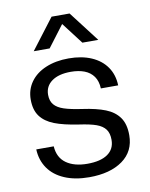

<svg xmlns="http://www.w3.org/2000/svg" viewBox="-84 -796 677 867"><g transform="rotate(-10 254.5 -362.0)"><path d="M40.6 -155.3H120.7Q124.1 -103.1 160.6 -77.2Q197 -51.3 257.4 -51.3Q318 -51.3 350.4 -74Q382.9 -96.7 382.9 -139.1Q382.9 -169.6 369.6 -187.4Q356.4 -205.3 328.6 -215.4Q300.9 -225.4 249.9 -232.6Q181 -242.9 139.4 -259.1Q97.9 -275.4 76.4 -304.4Q55 -333.4 55 -381Q55 -426.4 80.1 -461.5Q105.3 -496.6 150.8 -515.6Q196.3 -534.7 255.4 -534.7Q315.3 -534.7 359.8 -515.4Q404.3 -496 428.9 -460.4Q453.6 -424.7 455.1 -375.9H375.7Q374.3 -409.6 358.9 -431.3Q343.4 -453 316.9 -463.2Q290.4 -473.4 254.4 -473.4Q198.9 -473.4 167.4 -450.6Q136 -427.9 136 -388.7Q136 -360.4 150.5 -343.3Q165 -326.1 195 -316.3Q225 -306.4 277 -299Q341.1 -290 381.6 -273.9Q422.1 -257.9 443.8 -227.4Q465.4 -197 465.4 -146.1Q465.4 -72 408.4 -31Q351.3 10 255.3 10Q190.3 10 142.5 -10.4Q94.7 -30.7 68.7 -68.1Q42.7 -105.6 40.6 -155.3ZM212.7 -733.6H295.3L402.4 -593.9H329.4L254 -692.7L179.3 -593.9H106.3Z"/></g></svg>

Font: Mona Sans VF XLt
Style: Regular
Weight: 200
Designer: Deni Anggara
Foundry: GitHub
Version: Version 2.000;Glyphs 3.2.3 (3260)